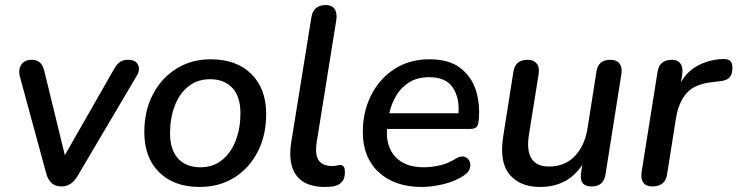

<svg xmlns="http://www.w3.org/2000/svg" viewBox="-20 -732 2923 761"><path d="M224 7Q200 7 185.5 -5.5Q171 -18 164 -42L60 -424Q51 -455 64 -475Q77 -495 106 -495Q126 -495 138 -484.5Q150 -474 156 -449L237 -117L433 -460Q444 -479 456.5 -487Q469 -495 488 -495Q517 -495 527 -475.5Q537 -456 521 -430L286 -32Q262 7 224 7Z M772 9Q669 9 610.5 -49.5Q552 -108 552 -208Q552 -293 586 -358Q620 -423 679.5 -460Q739 -497 815 -497Q918 -497 976.5 -438.5Q1035 -380 1035 -280Q1035 -195 1001 -129.5Q967 -64 907.5 -27.5Q848 9 772 9ZM774 -69Q825 -69 860.5 -98Q896 -127 914.5 -175.5Q933 -224 933 -283Q933 -349 901 -383.5Q869 -418 813 -418Q762 -418 726.5 -389.5Q691 -361 672.5 -312.5Q654 -264 654 -204Q654 -138 686 -103.5Q718 -69 774 -69Z M1267 9Q1190 9 1155.5 -35.5Q1121 -80 1134 -166L1214 -662Q1221 -712 1272 -712Q1295 -712 1306 -696.5Q1317 -681 1313 -653L1235 -167Q1228 -118 1243.5 -96Q1259 -74 1296 -74Q1308 -74 1315.5 -76Q1323 -78 1329 -78Q1337 -78 1342 -72Q1347 -66 1347 -49Q1347 -25 1336.5 -12.5Q1326 0 1311 4Q1303 7 1290 8Q1277 9 1267 9Z M1652 9Q1544 9 1481 -49.5Q1418 -108 1418 -209Q1418 -289 1451 -354.5Q1484 -420 1543.5 -458.5Q1603 -497 1682 -497Q1761 -497 1806 -461.5Q1851 -426 1867.5 -370Q1884 -314 1877 -252Q1875 -233 1867 -227Q1859 -221 1844 -221H1514Q1509 -151 1547.5 -110Q1586 -69 1659 -69Q1692 -69 1725 -77Q1758 -85 1786 -103Q1806 -115 1820 -111Q1834 -107 1840.5 -94Q1847 -81 1842.5 -65.5Q1838 -50 1821 -38Q1786 -14 1739.5 -2.5Q1693 9 1652 9ZM1681 -426Q1634 -426 1601.5 -405.5Q1569 -385 1550 -352.5Q1531 -320 1523 -283H1797Q1802 -343 1775 -384.5Q1748 -426 1681 -426Z M2120 9Q2041 9 1999.5 -40.5Q1958 -90 1975 -195L2015 -448Q2022 -495 2071 -495Q2095 -495 2107 -480.5Q2119 -466 2115 -439L2076 -195Q2058 -72 2156 -72Q2219 -72 2258.5 -113.5Q2298 -155 2309 -225L2344 -448Q2351 -495 2399 -495Q2424 -495 2435.5 -480Q2447 -465 2443 -439L2380 -41Q2373 7 2325 7Q2275 7 2283 -46L2288 -79Q2231 9 2120 9Z M2565 7Q2541 7 2530 -8Q2519 -23 2523 -50L2586 -446Q2593 -495 2643 -495Q2666 -495 2677 -480Q2688 -465 2684 -438L2679 -406Q2703 -449 2746 -472Q2789 -495 2841 -498Q2866 -499 2874.5 -490.5Q2883 -482 2883 -463Q2883 -437 2871 -424.5Q2859 -412 2832 -410L2808 -407Q2734 -400 2701.5 -363Q2669 -326 2659 -262L2624 -41Q2617 7 2565 7Z"/></svg>

Font: Nunito SemiBold
Style: Italic
Weight: 600
Italic angle: -9°
Designer: Vernon Adams
Foundry: Vernon Adams
Version: Version 3.601; ttfautohint (v1.8.2.53-6de2)